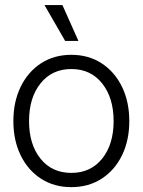

<svg xmlns="http://www.w3.org/2000/svg" viewBox="-20 -748 578 778"><path d="M269 10.3Q199.2 10.3 146.2 -23.9Q93.3 -58.1 63.7 -118.7Q34.2 -179.2 34.2 -257.3Q34.2 -335.4 63.7 -396.2Q93.3 -457 146.2 -491.5Q199.2 -525.9 269 -525.9Q338.9 -525.9 391.8 -491.5Q444.8 -457 474.4 -396.2Q503.9 -335.4 503.9 -257.3Q503.9 -179.2 474.4 -118.7Q444.8 -58.1 391.8 -23.9Q338.9 10.3 269 10.3ZM269 -47.4Q347.7 -47.4 394 -105.2Q440.4 -163.1 440.4 -257.3Q440.4 -351.6 394 -409.9Q347.7 -468.3 269 -468.3Q190.9 -468.3 144.3 -410.2Q97.7 -352.1 97.7 -257.3Q97.7 -163.1 144 -105.2Q190.4 -47.4 269 -47.4ZM244.1 -582 160.2 -727.5H232.9L297.9 -582Z"/></svg>

Font: Inter Display Light
Style: Regular
Weight: 300
Designer: Rasmus Andersson
Foundry: rsms
Version: Version 4.000;git-a52131595